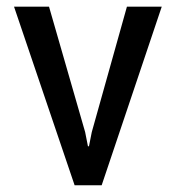

<svg xmlns="http://www.w3.org/2000/svg" viewBox="-20 -548 520 568"><path d="M231.9 -157.2 240.2 -115.2H243.2L251.5 -157.2L355.5 -528.3H458.5L280.8 0H200.7L21.5 -528.3H125Z"/></svg>

Font: Ufes Sans
Style: Regular
Weight: 400
Designer: Ricardo Esteves, Filipe Motta, Cassio Ferreira, Ana Quintelato & Breno Mello
Foundry: ProDesignUfes - Ricardo Esteves, Filipe Motta, Cassio Ferreira, Ana Quintelato & Breno Mello (This is a derivative work,
Version: Version 2.0